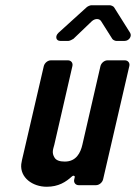

<svg xmlns="http://www.w3.org/2000/svg" viewBox="-20 -706 519 732"><path d="M265 -31 263 -22C260 -10 268 0 280 0H346C358 0 370 -10 373 -22L473 -454C476 -466 468 -476 456 -476H390C378 -476 366 -466 363 -454L294 -154C287 -124 271 -90 227 -90C207 -90 194 -95 188 -105C176 -124 183 -138 187 -154L256 -454C259 -466 251 -476 239 -476H174C162 -476 150 -466 147 -454L69 -118C65 -101 62 -89 61 -80C56 -29 104 6 158 6C203 6 231 -12 255 -34C259 -38 266 -36 265 -31ZM365 -626 408 -558C410 -554 419 -550 423 -550H455C472 -550 484 -568 476 -581L415 -678C413 -682 403 -686 399 -686H328C324 -686 314 -682 310 -678L203 -581C189 -568 193 -550 210 -550H241C245 -550 256 -555 260 -558L330 -625C342 -636 358 -636 365 -626Z"/></svg>

Font: DIN Rundschrift
Style: MittelKursiv
Weight: 400
Version: Version 1.027